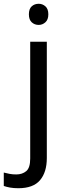

<svg xmlns="http://www.w3.org/2000/svg" viewBox="-75 -757 353 1017"><path d="M78 -681Q78 -710 93 -723.5Q108 -737 130 -737Q150 -737 165.5 -723.5Q181 -710 181 -681Q181 -653 165.5 -639Q150 -625 130 -625Q108 -625 93 -639Q78 -653 78 -681ZM22 240Q-3 240 -22 236.5Q-41 233 -55 228V157Q-40 161 -24 164Q-8 167 11 167Q43 167 64 149.5Q85 132 85 83V-536H173V80Q173 155 137 197.5Q101 240 22 240Z"/></svg>

Font: Noto Sans Batak
Style: Regular
Weight: 400
Designer: Monotype Design Team
Foundry: Monotype Imaging Inc.
Version: Version 2.002; ttfautohint (v1.8.4.7-5d5b)